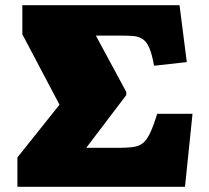

<svg xmlns="http://www.w3.org/2000/svg" viewBox="-20 -719 803 739"><path d="M47 0V-113L209 -316L66 -587V-699H671L699 -480L573 -466Q565 -511 554.5 -535Q544 -559 528.5 -569Q513 -579 491.5 -580.5Q470 -582 440 -582H349L466 -365V-353L261 -83L228 -150H434Q466 -150 488.5 -152.5Q511 -155 527 -166Q543 -177 556.5 -204.5Q570 -232 585 -281H721L692 0Z"/></svg>

Font: Literata Variable Black
Style: Regular
Weight: 900
Designer: Latin by Veronika Burian and Jose Scaglione. Greek by Irene Vlachou. Cyrillic by Vera Evstafieva.
Foundry: TypeTogether
Version: Version 3.021